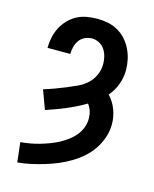

<svg xmlns="http://www.w3.org/2000/svg" viewBox="-113 -604 726 904"><g transform="rotate(15 250.0 -152.5)"><path d="M59 223 48 127Q71 125 94 121Q117 117 139.5 110.5Q162 104 183.5 96Q205 88 225.5 77.5Q246 67 265 53Q284 39 299 21.5Q314 4 322.5 -18Q331 -40 331 -63Q331 -82 325.5 -99.5Q320 -117 309 -131Q265 -105 217.5 -85Q170 -65 121 -49L87 -141Q113 -149 139 -158.5Q165 -168 190.5 -178.5Q216 -189 241 -200.5Q266 -212 286.5 -230.5Q307 -249 318.5 -275Q330 -301 330 -328Q330 -347 325.5 -365Q321 -383 311 -398.5Q301 -414 284 -423Q267 -432 249 -432Q231 -432 214.5 -424.5Q198 -417 187.5 -402.5Q177 -388 172.5 -370.5Q168 -353 168 -335H57V-336Q57 -361 62.5 -386.5Q68 -412 79.5 -434.5Q91 -457 109 -476Q127 -495 149.5 -507Q172 -519 197.5 -523.5Q223 -528 249 -528Q275 -528 300.5 -523Q326 -518 349 -505Q372 -492 389.5 -472.5Q407 -453 418.5 -429.5Q430 -406 435.5 -380.5Q441 -355 441 -329Q441 -293 428.5 -259Q416 -225 392 -197Q417 -171 430 -136.5Q443 -102 443 -66Q443 -33 432.5 -1.5Q422 30 403.5 57.5Q385 85 360.5 106.5Q336 128 307.5 145Q279 162 249 174.5Q219 187 187.5 196.5Q156 206 124 213Q92 220 59 223Z"/></g></svg>

Font: Iosevka Curly
Style: Bold
Weight: 700
Monospace: yes
Designer: Belleve Invis
Foundry: Belleve Invis
Version: Version 22.1.2; ttfautohint (v1.8.4)